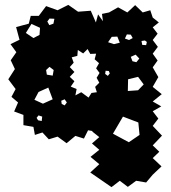

<svg xmlns="http://www.w3.org/2000/svg" viewBox="-20 -561 701 787"><path d="M392 175 350 146 387 112 351 82 387 53 357 27 387 1 358 -22 359 -24 341 -27 324 7 289 -4 253 26 216 -1 180 10 154 -18 123 -8 117 -41 76 -48V-90L38 -104L54 -141L27 -164L44 -196L14 -236L41 -278L24 -314L47 -347L23 -380L60 -398L46 -450L98 -464L106 -496H139L169 -536L216 -519L260 -541L300 -513L352 -517L373 -469L382 -502L402 -474L398 -504L427 -510L464 -531L502 -510L534 -540L565 -510L596 -519L606 -489L631 -469L606 -449L626 -423L606 -397L627 -369L606 -341L626 -313L606 -285L629 -245L606 -205L643 -175L606 -145L641 -125L606 -105L629 -75L606 -45L644 -5L606 35L633 61L606 87L642 121L606 155L579 187L538 180L504 205L471 180L437 206ZM203 -484 183 -485 174 -473 182 -458 199 -464ZM144 -447 109 -463 86 -426 117 -405 142 -418ZM516 -419 500 -420 492 -403 509 -397 524 -405ZM461 -411 438 -410 423 -388 447 -380 471 -386ZM574 -395 560 -393 563 -377 579 -376 582 -389ZM343 -161 355 -180 377 -183 370 -205 387 -222 376 -242 388 -262 374 -281 386 -302 368 -318 374 -341 350 -340 339 -360 321 -342 299 -356 297 -332 274 -326 282 -304 266 -286 285 -266 266 -246 285 -228 270 -206 294 -196 289 -170 313 -183ZM536 -337 516 -328 523 -310 539 -306 551 -321ZM200 -274 183 -287 169 -274 172 -255 196 -251ZM426 -270 413 -271 411 -258 422 -250 430 -260ZM546 -246 505 -236 504 -188 546 -191 569 -215ZM178 -202 138 -184 121 -152 156 -136 196 -154ZM245 -154 231 -148 233 -135 245 -129 254 -141ZM153 -83 138 -88 130 -78 136 -68 151 -65ZM547 -59 484 -83 443 -13 508 22 552 -8Z"/></svg>

Font: Rubik Gemstones
Style: Regular
Weight: 400
Designer: Hubert and Fischer, NaN
Foundry: Hubert and Fischer, NaN
Version: Version 2.200